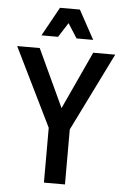

<svg xmlns="http://www.w3.org/2000/svg" viewBox="-60 -949 641 991"><g transform="rotate(5 260.5 -453.0)"><path d="M7 -690H124L263 -391L401 -690H515L315 -285V0H206V-284ZM127 -756 210 -906H313L395 -756H309L261 -831L213 -756Z"/></g></svg>

Font: Radio Canada Condensed Medium
Style: Regular
Weight: 500
Width: 3
Designer: Charles Daoud, Etienne Aubert Bonn, Alexandre Saumier Demers, Jacques Le Bailly
Foundry: Radio-Canada
Version: Version 2.104; ttfautohint (v1.8.4.7-5d5b);gftools[0.9.28.de